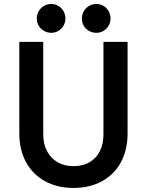

<svg xmlns="http://www.w3.org/2000/svg" viewBox="-20 -928 731 956"><path d="M76.2 -263.7V-719.7H195.3V-257.8Q195.3 -210.9 214.4 -175Q233.4 -139.2 267.3 -119.9Q301.3 -100.6 345.7 -100.6Q391.1 -100.6 425 -119.9Q459 -139.2 477.1 -175Q495.1 -210.9 495.1 -257.8V-719.7H615.2V-263.7Q615.2 -182.1 582.3 -120.8Q549.3 -59.6 488.3 -25.9Q427.2 7.8 345.7 7.8Q265.1 7.8 203.9 -25.9Q142.6 -59.6 109.4 -121.1Q76.2 -182.6 76.2 -263.7ZM387.7 -835Q387.7 -855 397.2 -871.8Q406.7 -888.7 423.3 -898.4Q439.9 -908.2 460 -908.2Q479 -908.2 495.1 -898.7Q511.2 -889.2 520.8 -872.6Q530.3 -856 530.3 -835.9Q530.3 -816.4 520.8 -800Q511.2 -783.7 495.1 -774.2Q479 -764.6 460 -764.6Q439.9 -764.6 423.3 -773.9Q406.7 -783.2 397.2 -799.3Q387.7 -815.4 387.7 -835ZM163.1 -835Q163.1 -855 172.6 -871.8Q182.1 -888.7 198.7 -898.4Q215.3 -908.2 235.4 -908.2Q254.4 -908.2 270.5 -898.7Q286.6 -889.2 296.1 -872.6Q305.7 -856 305.7 -835.9Q305.7 -816.4 296.1 -800Q286.6 -783.7 270.5 -774.2Q254.4 -764.6 235.4 -764.6Q215.8 -764.6 199.2 -774.2Q182.6 -783.7 172.9 -799.8Q163.1 -815.9 163.1 -835Z"/></svg>

Font: Reddit Sans Fudge SemiBold
Style: Regular
Weight: 600
Designer: Stephen Hutchings
Foundry: Reddit
Version: Version 1.011